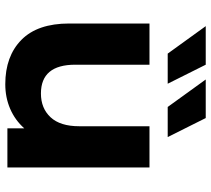

<svg xmlns="http://www.w3.org/2000/svg" viewBox="-56 -735 799 727"><g transform="rotate(90 343.5 -371.5)"><path d="M614 -538V0H466V-64Q435 -29 392 -10.5Q349 8 299 8Q193 8 131 -53Q69 -114 69 -234V-538H225V-257Q225 -127 334 -127Q390 -127 424 -163.5Q458 -200 458 -272V-538ZM79 -751H225L297 -607H183ZM281 -751H427L499 -607H385Z"/></g></svg>

Font: APTA Sans Regular
Style: Bold Italic
Weight: 700
Version: Version 7.200